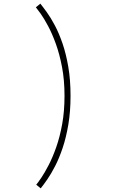

<svg xmlns="http://www.w3.org/2000/svg" viewBox="-20 -819 690 1052"><path d="M203 213 178.5 193Q188 182 206.2 155Q224.5 128 246.2 86.2Q268 44.5 288 -12.2Q308 -69 320.8 -139.5Q333.5 -210 333.5 -294Q333.5 -379.5 320 -450.8Q306.5 -522 286 -578.8Q265.5 -635.5 243.2 -677Q221 -718.5 202.8 -744Q184.5 -769.5 176.5 -779L201 -799Q216 -780.5 237.2 -751Q258.5 -721.5 281 -679Q303.5 -636.5 322.8 -580.2Q342 -524 354.2 -452.8Q366.5 -381.5 366.5 -294Q366.5 -208 354.5 -137Q342.5 -66 323.5 -9.2Q304.5 47.5 282.2 90.8Q260 134 239 164.2Q218 194.5 203 213Z"/></svg>

Font: Trispace Thin Thin
Style: Regular
Weight: 250
Version: Version 1.210